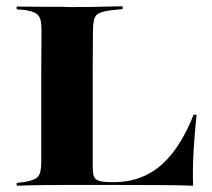

<svg xmlns="http://www.w3.org/2000/svg" viewBox="-20 -591 676 611"><path d="M181.5 -2.4Q150.8 -2.4 122.6 -2Q94.4 -1.6 71.8 -1.2Q49.2 -0.8 33.1 0V-8.9L54.8 -11.3Q78.2 -15.3 90.3 -21Q102.4 -26.6 106.9 -39.5Q111.3 -52.4 111.3 -78.2V-369.4H275V-62.1Q275 -43.5 277.8 -32.3Q280.6 -21 293.5 -16.1Q306.5 -11.3 336.3 -11.3H341.1Q389.5 -11.3 428.6 -26.6Q467.7 -41.9 498.4 -70.6Q529 -99.2 553.2 -138.7Q577.4 -178.2 596 -225.8H605.6Q599.2 -166.1 596 -109.3Q592.7 -52.4 594.4 0Q552.4 -1.6 495.2 -2Q437.9 -2.4 352.4 -2.4H192.7ZM181.5 -569.4 197.6 -568.5H206.5Q240.3 -568.5 271.4 -569Q302.4 -569.4 327.4 -570.2Q352.4 -571 370.2 -571V-562.1L332.3 -558.1Q296.8 -554 286.3 -542.3Q275.8 -530.6 275.8 -492.7L275 -369.4H111.3L112.1 -492.7Q112.1 -518.5 107.7 -531.5Q103.2 -544.4 90.7 -550.4Q78.2 -556.5 54.8 -559.7L33.1 -561.3V-570.2Q49.2 -570.2 71.8 -569.8Q94.4 -569.4 122.6 -569.4Q150.8 -569.4 181.5 -569.4Z"/></svg>

Font: Playfair 144pt SemiExpanded Black
Style: Regular
Weight: 900
Width: 6
Designer: Claus Eggers Sørensen
Foundry: Claus Eggers Sørensen
Version: Version 2.203